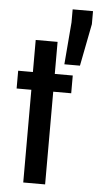

<svg xmlns="http://www.w3.org/2000/svg" viewBox="-56 -848 450 883"><g transform="rotate(5 168.5 -406.5)"><path d="M86 0V-428H18V-510H86V-658H187V-510H270V-428H187V0ZM227 -558 243 -753V-813H337V-753L299 -558Z"/></g></svg>

Font: Saira Condensed SemiBold
Style: Regular
Weight: 600
Width: 3
Designer: Hector Gatti with collaboration of the Omnibus-Type team
Foundry: Omnibus-Type
Version: Version 1.100